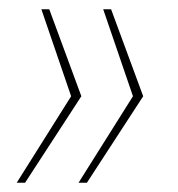

<svg xmlns="http://www.w3.org/2000/svg" viewBox="-20 -471 382 413"><path d="M69 -451H86L155 -264L34 -78H16L133 -264ZM202 -451H219L288 -264L167 -78H149L266 -264Z"/></svg>

Font: Genos Thin
Style: Italic
Weight: 100
Italic angle: -8°
Designer: Robert E. Leuschke
Foundry: Robert E. Leuschke
Version: Version 1.010